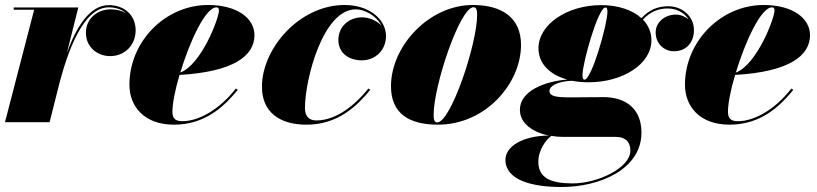

<svg xmlns="http://www.w3.org/2000/svg" viewBox="-20 -490 3278 770"><path d="M117 -451 0 0H179L218.5 -157C250.5 -277.5 312 -460.5 416 -460.5C444.5 -460.5 469 -452 486.5 -436.5C469.5 -447 447.5 -452.5 424 -452.5C369.5 -452.5 324.5 -415 324.5 -358.5C324.5 -303.5 367.5 -265 422.5 -265C480.5 -265 524 -309.5 524 -368.5C524 -430.5 477 -469.5 416.5 -469.5C338 -469.5 284.5 -377.5 248.5 -278.5L294 -460H35V-451Z M671.5 -41.5C671.5 -75.5 682.5 -130.5 700 -189.5C917.5 -202 1000.5 -266.5 1000.5 -349C1000.5 -416.5 931.5 -470 814.5 -470C644 -470 499 -325 499 -150C499 -65 556.5 10 677.5 10C804 10 879.5 -64 933.5 -129.5L926 -135C856.5 -46 773 -4 712 -4C685.5 -4 671.5 -12.5 671.5 -41.5ZM848 -460.5C856 -460.5 858 -455.5 858 -447.5C858 -416.5 787.5 -231 703 -199C740.5 -322.5 803.5 -460.5 848 -460.5Z M1465 -129.5 1457.5 -135C1407.5 -72.5 1331.5 -7 1248.5 -7C1222 -7 1203 -21 1203 -57C1203 -170 1274.5 -452.5 1407 -452.5C1442.5 -452.5 1489 -427.5 1509.5 -387.5C1490.5 -408 1459 -420.5 1432 -420.5C1378.5 -420.5 1337 -382.5 1337 -330C1337 -275 1381.5 -248 1431.5 -248C1485.5 -248 1528 -289.5 1528 -345C1528 -414 1459 -470 1362 -470C1181 -470 1030.5 -296 1030.5 -142C1030.5 -45 1096 10 1209 10C1335 10 1410.5 -64 1465 -129.5Z M1736.5 10C1927.5 10 2069.5 -155 2069.5 -310C2069.5 -420 1992 -470 1876 -470C1700 -470 1548 -304.5 1548 -144.5C1548 -34.5 1620.5 10 1736.5 10ZM1733.5 1C1722.5 1 1719 -10 1719 -29C1719 -148 1825 -461 1879 -461C1890 -461 1893.5 -450 1893.5 -431C1893.5 -312 1787.5 1 1733.5 1Z M2341 -160C2477.5 -160 2592.5 -233 2592.5 -328.5C2592.5 -361 2580 -389 2558.5 -411.5C2586.5 -442 2619 -456 2658 -456C2694 -456 2725.5 -438.5 2742 -411.5C2727.5 -424 2708.5 -431.5 2690.5 -431.5C2647.5 -431.5 2609.5 -402 2609.5 -360C2609.5 -316 2642 -284.5 2683 -284.5C2734.5 -284.5 2763 -322 2763 -369.5C2763 -422.5 2718.5 -465 2659.5 -465C2616.5 -465 2581.5 -449 2552.5 -417C2516.5 -450 2459 -469.5 2391 -469.5C2254.5 -469.5 2139.5 -392 2139.5 -296.5C2139.5 -234.5 2185 -190 2255 -171C2163 -163.5 2065 -125 2065 -49.5C2065 4.5 2116 40.5 2181 53.5C2070 55 2007 100.5 2007 150.5C2007 230.5 2108.5 260 2232 260C2386.5 260 2552.5 188 2552.5 42C2552.5 -54 2490 -100.5 2400 -100.5C2371.5 -100.5 2304 -99.5 2269 -99.5C2212.5 -99.5 2183.5 -103 2183.5 -125.5C2183.5 -143.5 2213 -164 2274.5 -166C2295 -162 2317.5 -160 2341 -160ZM2324 -170.5C2318 -170.5 2316 -179 2316 -189C2316 -238 2379 -460 2408 -460C2415 -460 2416 -452 2416 -442C2416 -393 2353 -170.5 2324 -170.5ZM2139 159C2139 111 2170 70 2191 55C2206.5 57.5 2222.5 59 2238.5 59H2448.5C2491.5 59 2508 82 2508 114C2508 184 2376 245.5 2277 245.5C2188.5 245.5 2139 223.5 2139 159Z M2899.5 -41.5C2899.5 -75.5 2910.5 -130.5 2928 -189.5C3145.5 -202 3228.5 -266.5 3228.5 -349C3228.5 -416.5 3159.5 -470 3042.5 -470C2872 -470 2727 -325 2727 -150C2727 -65 2784.5 10 2905.5 10C3032 10 3107.5 -64 3161.5 -129.5L3154 -135C3084.5 -46 3001 -4 2940 -4C2913.5 -4 2899.5 -12.5 2899.5 -41.5ZM3076 -460.5C3084 -460.5 3086 -455.5 3086 -447.5C3086 -416.5 3015.5 -231 2931 -199C2968.5 -322.5 3031.5 -460.5 3076 -460.5Z"/></svg>

Font: Bodoni* 24pt Fatface
Style: Italic
Weight: 900
Italic angle: -13°
Version: Version 2.3